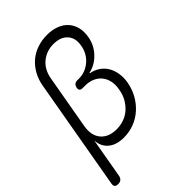

<svg xmlns="http://www.w3.org/2000/svg" viewBox="-268 -847 1133 1133"><g transform="rotate(-45 298.5 -280.0)"><path d="M24 180Q7 180 1 172Q-5 164 -2 148L119 -542Q127 -590 148 -627Q169 -664 199 -689Q229 -714 267.5 -727Q306 -740 349 -740Q392 -740 426 -727Q460 -714 481.5 -690Q503 -666 511.5 -633Q520 -600 513 -559Q503 -501 463 -458.5Q423 -416 368 -404V-401Q401 -395 426 -378Q451 -361 466.5 -335.5Q482 -310 487.5 -276.5Q493 -243 487 -206Q478 -157 456 -118Q434 -79 401.5 -50Q369 -21 328 -5.5Q287 10 242 10Q180 10 144 -20.5Q108 -51 106 -103L62 148Q59 164 49.5 172Q40 180 24 180ZM286 -424H301Q328 -424 352 -433.5Q376 -443 396 -460Q416 -477 429.5 -501Q443 -525 447 -554Q457 -608 427 -641.5Q397 -675 338 -675Q280 -675 237.5 -640Q195 -605 184 -542L125 -207Q112 -136 146 -95.5Q180 -55 246 -55Q279 -55 308.5 -65.5Q338 -76 361 -96.5Q384 -117 400 -145Q416 -173 422 -209Q429 -245 423 -274Q417 -303 400.5 -324Q384 -345 357.5 -357Q331 -369 298 -369H276Q262 -369 256 -376Q250 -383 253 -397Q256 -410 264 -417Q272 -424 286 -424Z"/></g></svg>

Font: Maple Mono NL ExtraLight
Style: Italic
Weight: 275
Italic angle: -10°
Monospace: yes
Designer: subframe7536
Version: Version 7.000